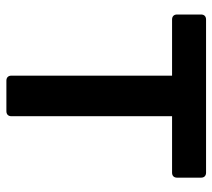

<svg xmlns="http://www.w3.org/2000/svg" viewBox="-52 -613 665 601"><g transform="rotate(90 280.5 -312.5)"><path d="M216.8 -518.6V-15.6C216.8 -5.9 222.7 0 232.4 0H328.1C337.9 0 343.8 -5.9 343.8 -15.6V-518.6H520.5C530.3 -518.6 536.1 -524.4 536.1 -534.2V-609.4C536.1 -619.1 530.3 -625 520.5 -625H41C31.2 -625 25.4 -619.1 25.4 -609.4V-534.2C25.4 -524.4 31.2 -518.6 41 -518.6Z"/></g></svg>

Font: Ed Sans Neue SemiBold
Style: Regular
Weight: 600
Designer: Stephen Hutchings
Version: Version 1.004;PS 001.004;hotconv 1.0.88;makeotf.lib2.5.64775